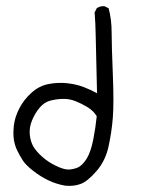

<svg xmlns="http://www.w3.org/2000/svg" viewBox="-20 -490 540 629"><path d="M193.4 118.2Q165 113.3 139.2 101.1Q113.3 88.9 88.9 69.8Q64.5 50.8 54.7 35.6Q44.9 20.5 36.6 3.4Q28.3 -13.7 25.4 -32.7Q22.5 -51.8 25.4 -78.6Q28.3 -105.5 43 -134.3Q57.6 -163.1 83 -186Q108.4 -209 139.6 -214.8Q170.9 -220.7 200.7 -217.3Q230.5 -213.9 253.4 -205.1Q276.4 -196.3 297.9 -184.6Q293.9 -335.9 293.5 -373.5Q293 -411.1 290 -449.2L296.9 -462.9Q307.6 -470.7 322.3 -469.7L335.9 -462.9Q345.7 -425.8 345.7 -384.3Q345.7 -342.8 349.6 -247.6Q353.5 -152.3 349.6 -104Q345.7 -55.7 335.4 -9.3Q325.2 37.1 295.9 70.8Q266.6 104.5 243.7 112.8Q220.7 121.1 193.4 118.2ZM235.4 58.6Q251 50.8 264.2 29.3Q277.3 7.8 285.2 -31.2Q293 -70.3 296.9 -109.4Q286.1 -127 267.1 -138.7Q248 -150.4 227.1 -158.7Q206.1 -167 183.6 -166Q161.1 -165 142.6 -159.7Q124 -154.3 109.4 -136.7Q94.7 -119.1 85 -95.7Q75.2 -72.3 77.6 -48.8Q80.1 -25.4 89.4 -9.8Q98.6 5.9 118.2 23.4Q137.7 41 163.1 53.2Q188.5 65.4 203.6 65.4Q218.8 65.4 235.4 58.6Z"/></svg>

Font: JasonHandwriting1
Style: Regular
Weight: 400
Version: Version 1.48.20